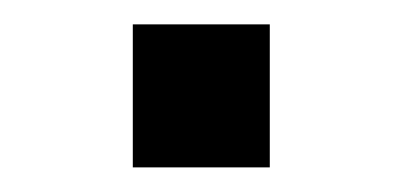

<svg xmlns="http://www.w3.org/2000/svg" viewBox="-20 -136 328 156"><path d="M87.9 0V-116.2H199.2V0Z"/></svg>

Font: Archivo Medium
Style: Regular
Weight: 500
Designer: Hector Gatti
Foundry: Omnibus-Type
Version: Version 2.001